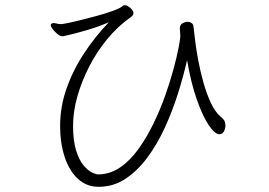

<svg xmlns="http://www.w3.org/2000/svg" viewBox="-20 -718 1040 741"><path d="M837 -263Q845 -256 847.5 -248.5Q850 -241 850 -233Q850 -221 844 -210.5Q838 -200 827 -200Q809 -200 785.5 -235Q762 -270 739.5 -334Q717 -398 702 -486Q688 -424 666.5 -356Q645 -288 615.5 -224Q586 -160 548 -109Q510 -58 463.5 -27.5Q417 3 361 3Q314 3 280.5 -28Q247 -59 229.5 -112.5Q212 -166 212 -232Q212 -306 237 -377Q262 -448 305 -513Q348 -578 400 -632Q360 -615 319.5 -603Q279 -591 251.5 -584.5Q224 -578 223 -578Q216 -578 210 -581Q206 -583 198 -590Q190 -597 183 -606Q176 -615 176 -621Q176 -625 178 -626Q181 -629 187 -629Q192 -629 199.5 -627Q207 -625 215 -625H219Q240 -628 275 -636.5Q310 -645 347.5 -655Q385 -665 414 -675.5Q443 -686 451 -693Q456 -698 461 -698Q471 -698 483 -687.5Q495 -677 495 -667Q495 -659 485 -652Q436 -618 395 -568.5Q354 -519 324.5 -461.5Q295 -404 278.5 -345.5Q262 -287 262 -233Q262 -175 273.5 -138Q285 -101 301.5 -81Q318 -61 334 -53Q350 -45 359 -45Q404 -45 443 -71.5Q482 -98 514 -142.5Q546 -187 572 -240.5Q598 -294 617.5 -349Q637 -404 650 -452.5Q663 -501 669.5 -535Q676 -569 676 -579Q676 -588 675 -594.5Q674 -601 674 -607Q674 -623 685 -628.5Q696 -634 704 -634Q712 -634 719 -629.5Q726 -625 727 -614Q729 -597 733 -562.5Q737 -528 745 -485.5Q753 -443 765 -400Q777 -357 793.5 -321.5Q810 -286 832 -267Z"/></svg>

Font: Moon Stars Kai T HW Light
Style: Regular
Weight: 300
Designer: GuiWonder
Version: Version 1.101